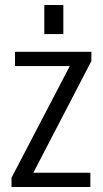

<svg xmlns="http://www.w3.org/2000/svg" viewBox="-20 -747 410 767"><path d="M26 -37 276 -516 279 -483H40V-540H345V-503L95 -22L90 -57H341V0H26ZM233 -727V-611H157V-727Z"/></svg>

Font: Pathway Extreme Condensed Light
Style: Regular
Weight: 300
Width: 3
Version: Version 1.001;gftools[0.9.26]